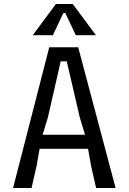

<svg xmlns="http://www.w3.org/2000/svg" viewBox="-20 -935 640 955"><path d="M225 -700H369L555 0H458L433 -110L418 -195H177L162 -110L137 0H45ZM403 -265 377 -350 312 -630H282L218 -350L192 -265ZM305 -870H295L243 -760H143L258 -915H342L457 -760H357Z"/></svg>

Font: Sligoil Micro
Style: Regular
Weight: 400
Designer: Ariel Martín Pérez
Foundry: Igor Stepanchenko
Version: Version 1.001